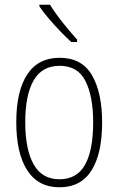

<svg xmlns="http://www.w3.org/2000/svg" viewBox="-20 -784 502 814"><path d="M413 -265Q413 -133 368 -61.5Q323 10 232 10Q142 10 95.5 -62Q49 -134 49 -266Q49 -398 95.5 -468.5Q142 -539 233 -539Q327 -539 370 -465Q413 -391 413 -265ZM87 -266Q87 -151 122.5 -87.5Q158 -24 232 -24Q306 -24 340.5 -85.5Q375 -147 375 -266Q375 -375 342.5 -440Q310 -505 233 -505Q158 -505 122.5 -443Q87 -381 87 -266ZM192 -764Q215 -727 246.5 -687.5Q278 -648 307 -616V-606H282Q261 -625 235.5 -651.5Q210 -678 186.5 -705.5Q163 -733 147 -757V-764Z"/></svg>

Font: Noto Sans Thai Cond ExtLt
Style: Regular
Weight: 200
Width: 3
Designer: Monotype Design Team
Foundry: Monotype Imaging Inc.
Version: Version 2.002; ttfautohint (v1.8.4.7-5d5b)